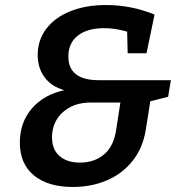

<svg xmlns="http://www.w3.org/2000/svg" viewBox="-20 -733 719 764"><path d="M660 -414 649 -348 578 -330 560 -216Q548 -143 507 -92Q466 -41 404.5 -15Q343 11 270 11Q171 11 115 -35Q59 -81 59 -166Q59 -246 107 -301.5Q155 -357 236 -374Q184 -389 157 -426Q130 -463 130 -514Q130 -574 164.5 -619Q199 -664 260.5 -688.5Q322 -713 402 -713Q502 -713 595 -675L563 -521H488L486 -607Q438 -621 395 -621Q328 -621 290 -591.5Q252 -562 252 -508Q252 -461 282.5 -437.5Q313 -414 371 -414ZM442 -215 459 -325H341Q272 -325 229.5 -286Q187 -247 187 -187Q187 -138 217 -112Q247 -86 298 -86Q355 -86 393.5 -118Q432 -150 442 -215Z"/></svg>

Font: Bitter Pro SemiBold
Style: Italic
Weight: 600
Italic angle: -9°
Designer: Sol Matas, and Bitter project Authors
Foundry: Sol Matas
Version: Version 1.010